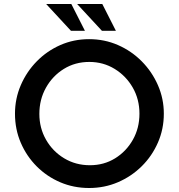

<svg xmlns="http://www.w3.org/2000/svg" viewBox="-20 -933 895 961"><path d="M55 -364Q55 -439 84 -506.5Q113 -574 164 -626Q215 -678 282 -707.5Q349 -737 426 -737Q503 -737 570.5 -707.5Q638 -678 689.5 -626Q741 -574 770.5 -506.5Q800 -439 800 -364Q800 -287 770.5 -219.5Q741 -152 689.5 -101Q638 -50 570.5 -21Q503 8 426 8Q349 8 282 -20.5Q215 -49 164 -100Q113 -151 84 -218.5Q55 -286 55 -364ZM177 -363Q177 -292 210.5 -233.5Q244 -175 301.5 -140.5Q359 -106 430 -106Q500 -106 556 -140.5Q612 -175 645 -233.5Q678 -292 678 -364Q678 -436 644.5 -494.5Q611 -553 554 -588Q497 -623 427 -623Q356 -623 299.5 -588Q243 -553 210 -494Q177 -435 177 -363ZM211 -913H337L405 -779H335ZM366 -913H492L560 -779H490Z"/></svg>

Font: Reem Kufi Medium
Style: Regular
Weight: 500
Designer: Khaled Hosny
Version: Version 1.001